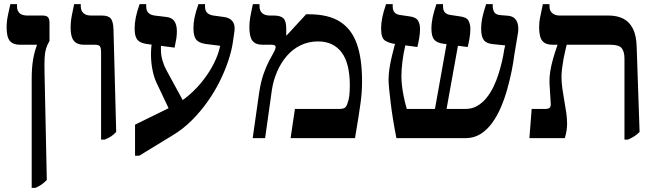

<svg xmlns="http://www.w3.org/2000/svg" viewBox="-20 -667 3167 927"><path d="M133 240V-283Q133 -339 139.5 -378Q146 -417 158 -448V-451H76Q43 -451 27.5 -469.5Q12 -488 12 -534Q12 -550 13.5 -564Q15 -578 19 -597Q23 -616 30 -647H62V-637Q62 -615 74.5 -603.5Q87 -592 112 -592H185Q204 -592 211.5 -584Q219 -576 219 -555V-469Q208 -451 202.5 -433Q197 -415 195.5 -389Q194 -363 195 -317L206 202Q193 215 180.5 224Q168 233 151 240Z M468 7V-414Q468 -436 462.5 -443.5Q457 -451 437 -451H384Q352 -451 336.5 -470Q321 -489 321 -533Q321 -549 322.5 -564Q324 -579 328 -598.5Q332 -618 338 -647H370V-637Q370 -616 382.5 -604Q395 -592 420 -592H472Q503 -592 515 -577.5Q527 -563 528 -523L541 -30Q528 -16 515.5 -8Q503 0 485 7Z M632 85V-65L805 -150Q854 -174 893.5 -208.5Q933 -243 963.5 -283Q994 -323 1013.5 -362.5Q1033 -402 1041 -437L1043 -446L971 -455Q940 -460 927 -476Q914 -492 914 -531Q914 -555 919 -581Q924 -607 938 -647H970V-635Q970 -615 980.5 -605Q991 -595 1010 -592L1061 -585Q1088 -582 1102 -565Q1116 -548 1112 -517L1104 -461Q1098 -421 1082 -373Q1066 -325 1041 -274.5Q1016 -224 982 -176Q948 -128 906 -86Q864 -44 814 -14L652 85ZM807 -117 735 -269Q723 -295 716 -330.5Q709 -366 709 -404.5Q709 -443 716 -475L759 -472Q756 -446 757 -421Q758 -396 765 -373Q772 -350 782 -331L880 -151ZM823 -437 686 -455Q655 -460 642.5 -476Q630 -492 630 -529Q630 -555 635.5 -582.5Q641 -610 654 -647H686V-635Q686 -616 696 -605.5Q706 -595 726 -592L784 -585Q810 -582 822 -564.5Q834 -547 834 -516Q834 -499 831.5 -482Q829 -465 823 -437Z M1200 0 1231 -218Q1239 -272 1252.5 -310Q1266 -348 1279.5 -373.5Q1293 -399 1301 -413Q1307 -424 1309 -430.5Q1311 -437 1311 -440Q1311 -451 1291 -451H1247Q1214 -451 1199 -470Q1184 -489 1184 -536Q1184 -558 1187.5 -579.5Q1191 -601 1201 -647H1233V-637Q1233 -615 1246 -603.5Q1259 -592 1283 -592H1301Q1335 -592 1348.5 -578.5Q1362 -565 1362 -528V-497L1364 -496L1458 -598H1472Q1566 -598 1622 -562Q1678 -526 1703 -455Q1728 -384 1728 -276Q1728 -251 1726.5 -226Q1725 -201 1721 -171Q1717 -141 1710.5 -100Q1704 -59 1694 0H1383L1404 -141H1617Q1636 -141 1644.5 -146.5Q1653 -152 1658 -169Q1664 -184 1666.5 -205Q1669 -226 1669 -254Q1669 -306 1659.5 -346Q1650 -386 1630.5 -412.5Q1611 -439 1582.5 -453Q1554 -467 1516 -467Q1469 -467 1430.5 -448Q1392 -429 1364 -396Q1336 -363 1318 -321.5Q1300 -280 1293 -235L1260 0Z M1894 0Q1885 -45 1878 -88Q1871 -131 1866.5 -168.5Q1862 -206 1859 -235.5Q1856 -265 1856 -283Q1856 -308 1860.5 -337.5Q1865 -367 1872.5 -397.5Q1880 -428 1887 -455L1874 -457Q1854 -462 1842 -469Q1830 -476 1825 -490.5Q1820 -505 1820 -530Q1820 -553 1825.5 -581.5Q1831 -610 1844 -647H1876V-636Q1876 -616 1886 -606Q1896 -596 1916 -594L1957 -588Q1989 -584 1998.5 -567Q2008 -550 2008 -528Q2008 -506 2004 -482.5Q2000 -459 1995 -440L1937 -448Q1928 -411 1923 -370.5Q1918 -330 1918 -298Q1918 -280 1920.5 -256.5Q1923 -233 1928.5 -204.5Q1934 -176 1944 -141H2080L2136 -454L2120 -456Q2089 -460 2076 -476Q2063 -492 2063 -529Q2063 -555 2069 -583.5Q2075 -612 2087 -647H2119V-636Q2119 -616 2129 -606Q2139 -596 2160 -594L2200 -588Q2233 -584 2242 -567Q2251 -550 2251 -528Q2251 -506 2247 -482.5Q2243 -459 2238 -440L2191 -446L2136 -141H2227Q2259 -141 2284 -155.5Q2309 -170 2328.5 -194Q2348 -218 2362.5 -248Q2377 -278 2387 -310Q2397 -342 2404 -372Q2411 -402 2414 -425L2419 -448L2359 -454Q2328 -457 2315.5 -474Q2303 -491 2303 -530Q2303 -553 2308 -578.5Q2313 -604 2327 -647H2359V-636Q2359 -622 2366 -609Q2373 -596 2396 -594L2433 -591Q2454 -589 2465.5 -577.5Q2477 -566 2480.5 -548Q2484 -530 2481 -509L2463 -401Q2459 -367 2450.5 -325Q2442 -283 2429.5 -238Q2417 -193 2399 -150.5Q2381 -108 2356.5 -74Q2332 -40 2300 -20Q2268 0 2228 0Z M2995 7V-384Q2995 -417 2982 -434Q2969 -451 2926 -451H2647Q2614 -451 2598.5 -469.5Q2583 -488 2583 -536Q2583 -558 2587 -579.5Q2591 -601 2601 -647H2633V-637Q2633 -615 2646.5 -603.5Q2660 -592 2681 -592H2918Q2959 -592 2989 -577Q3019 -562 3036 -528Q3053 -494 3054 -439L3068 -30Q3055 -17 3042.5 -9Q3030 -1 3012 7ZM2536 0 2547 -141H2612Q2628 -141 2634 -147Q2640 -153 2639 -168L2633 -266Q2632 -293 2636.5 -321.5Q2641 -350 2650 -382Q2659 -414 2671 -448V-481H2716V-451Q2714 -441 2709.5 -423.5Q2705 -406 2701 -384Q2697 -362 2694 -339Q2691 -316 2691 -295Q2691 -270 2695 -240.5Q2699 -211 2704.5 -181Q2710 -151 2714 -123Q2718 -95 2718 -71Q2718 -54 2715.5 -37Q2713 -20 2707 0Z"/></svg>

Font: Noto Serif Hebrew SemiBold
Style: Regular
Weight: 600
Version: Version 2.003